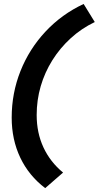

<svg xmlns="http://www.w3.org/2000/svg" viewBox="-20 -731 498 969"><path d="M208.1 218.4Q125.6 155.7 82.3 64.6Q39 -26.4 39 -137.3Q39 -261 83.4 -372.6Q127.8 -484.1 209.7 -571.7Q291.6 -659.3 402.1 -711L458.3 -619.8Q390.8 -587.4 336.8 -537.9Q282.8 -488.5 244.3 -427.1Q205.8 -365.7 185.4 -295.7Q165.1 -225.7 165.1 -150.4Q165.1 -60.6 199.3 13Q233.5 86.5 298.3 140Z"/></svg>

Font: Red Hat Display VF
Style: Italic
Weight: 300
Italic angle: -12°
Designer: Pentagram, MCKL
Foundry: Pentagram, MCKL
Version: Version 1.023